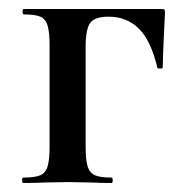

<svg xmlns="http://www.w3.org/2000/svg" viewBox="-20 -406 413 426"><path d="M346 -377Q341 -277 341 -256Q341 -254 335 -254Q329 -254 329 -256Q315 -316 288 -342.5Q261 -369 221 -369Q190 -369 180 -355Q170 -341 170 -303V-81Q170 -51 174.5 -36.5Q179 -22 191 -17Q203 -12 228 -12Q230 -12 230 -6Q230 0 228 0Q201 0 185 -1L132 -2L75 -1Q60 0 32 0Q29 0 29 -6Q29 -12 32 -12Q57 -12 69 -17Q81 -22 85.5 -36.5Q90 -51 90 -81V-305Q90 -335 85.5 -349.5Q81 -364 69.5 -369Q58 -374 33 -374Q30 -374 30 -380Q30 -386 33 -386H337Q344 -386 345 -384.5Q346 -383 346 -377Z"/></svg>

Font: Cormorant Garamond SemiBold
Style: Regular
Weight: 600
Designer: Christian Thalmann (Catharsis Fonts)
Foundry: Catharsis Fonts
Version: Version 4.000